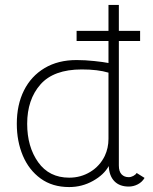

<svg xmlns="http://www.w3.org/2000/svg" viewBox="-20 -748 621 777"><path d="M565 -28Q555 -11 537.5 -2Q520 7 501 7Q464 7 443 -14.5Q422 -36 420 -76Q401 -41 356.5 -16Q312 9 260 9Q192 9 144.5 -25.5Q97 -60 72.5 -118Q48 -176 48 -247Q48 -324 77 -382Q106 -440 160.5 -472.5Q215 -505 290 -505Q324 -505 361.5 -501Q399 -497 419 -493V-582H290V-623H419V-728H461V-623H547V-582H461V-78Q461 -54 472 -42.5Q483 -31 501 -31Q510 -31 519.5 -36Q529 -41 533 -48ZM419 -454Q376 -467 311 -467Q197 -467 143.5 -406Q90 -345 90 -247Q90 -154 134.5 -91.5Q179 -29 260 -29Q307 -29 345.5 -52.5Q384 -76 404 -117Q419 -149 419 -186Z"/></svg>

Font: Bellota Light
Style: Regular
Weight: 300
Designer: Kemie Guaida
Foundry: Kemie Guaida
Version: Version 4.001